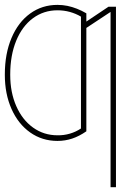

<svg xmlns="http://www.w3.org/2000/svg" viewBox="-23 -574 502 798"><path d="M313.5 -40V-360.4H335.9V-28.3Q306.2 -7.8 276.9 2Q247.6 11.7 215.8 11.7Q152.3 11.7 102.5 -23.4Q52.7 -58.6 24.9 -121.1Q-2.9 -183.6 -2.9 -262.7V-264.6Q-2.9 -350.6 24.9 -416.3Q52.7 -481.9 102.3 -517.8Q151.9 -553.7 215.8 -553.7Q237.3 -553.7 257.3 -549.6Q277.3 -545.4 296.6 -537.8Q315.9 -530.3 335.9 -518.6V-216.8H313.5V-504.9Q292 -517.6 267.3 -524.4Q242.7 -531.2 215.8 -531.2Q158.7 -531.2 114 -498.3Q69.3 -465.3 44.4 -404.8Q19.5 -344.2 19.5 -264.6V-262.7Q19.5 -189.9 44.7 -132.8Q69.8 -75.7 114.5 -43.7Q159.2 -11.7 215.8 -11.7Q242.7 -11.2 267.6 -18.6Q292.5 -25.9 313.5 -40ZM459 204.1H436.5V-524.4L330.1 -454.1V-480.5L427.7 -545.9H459Z"/></svg>

Font: Intratopia Thin
Style: Regular
Weight: 100
Designer: Rasmus Andersson
Foundry: rsms
Version: Version 3.000;Glyphs 3.2.3 (3260)